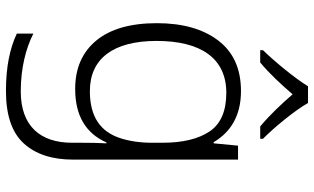

<svg xmlns="http://www.w3.org/2000/svg" viewBox="-223 -582 1045 639"><g transform="rotate(90 299.5 -262.5)"><path d="M267.1 -765.1C241.2 -722.2 184.1 -653.3 147 -615.2V-606H188C223.6 -635.3 262.2 -676.8 293.9 -713.9C325.7 -676.8 365.2 -635.3 400.9 -606H441.9V-615.2C404.8 -651.4 346.2 -723.1 322.8 -765.1ZM283.2 -542C209.5 -542 153.8 -517.1 115.2 -466.8C76.7 -416.5 57.1 -348.1 57.1 -262.2C57.1 -173.8 76.7 -106.4 115.2 -60.1C153.8 -13.7 207 9.8 275.9 9.8C364.3 9.8 423.3 -24.9 454.1 -94.2H457C455.6 -68.8 455.1 -39.1 455.1 -11.2V20C455.1 125.5 399.9 190.9 284.2 190.9C208 190.9 141.1 174.3 91.8 148.9V204.1C141.1 227.1 202.1 240.2 282.2 240.2C362.8 240.2 420.9 220.7 457 181.2C493.2 141.6 511.2 86.9 511.2 17.1V-532.2H464.8L457 -451.2H453.1C419.9 -507.3 365.7 -542 283.2 -542ZM289.1 -493.2C349.6 -493.2 392.6 -474.6 417.5 -437.5C442.4 -400.4 455.1 -348.1 455.1 -280.8V-246.1C455.1 -206.1 449.7 -170.4 439.5 -139.2C418.5 -76.2 371.1 -39.1 283.2 -39.1C175.3 -39.1 116.2 -116.7 116.2 -261.2C116.2 -407.7 173.3 -493.2 289.1 -493.2Z"/></g></svg>

Font: Noto Reveo Sans
Style: Regular
Weight: 300
Designer: Monotype Design Team
Foundry: Monotype Imaging Inc.
Version: Version 2.007